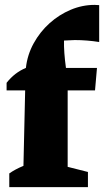

<svg xmlns="http://www.w3.org/2000/svg" viewBox="-20 -766 426 786"><path d="M7 -396V-427Q40 -469 86 -488Q92 -542 118 -589Q144 -636 183 -671Q222 -706 269.5 -726Q317 -746 367 -746Q376 -746 386 -745V-594Q361 -598 336 -600Q311 -602 286 -602Q275 -602 264 -601Q253 -600 242 -600Q241 -553 250 -488H377L369 -396H257V-83L340 -62V0H18V-56Q42 -73 76 -87L83 -396Z"/></svg>

Font: Piazzolla ExtraBold
Style: Regular
Weight: 800
Designer: Juan Pablo del Peral
Foundry: Huerta Tipografica
Version: Version 1.330